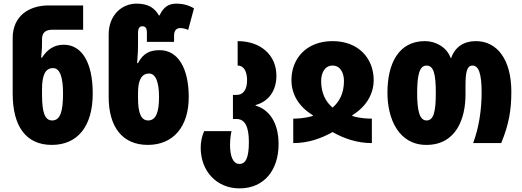

<svg xmlns="http://www.w3.org/2000/svg" viewBox="-20 -790 2881 1060"><path d="M266 10C408 10 492 -92 492 -274C492 -443 433 -543 332 -543C281 -543 242 -519 212 -472H207C212 -517 212 -537 212 -558V-574C212 -613 235 -626 271 -626H439V-760H248C143 -760 50 -704 50 -580V-274C50 -89 126 10 266 10ZM268 -125C228 -125 212 -168 212 -268V-297C212 -375 230 -414 273 -414C312 -414 328 -361 328 -274C328 -173 312 -125 268 -125Z M796 10C938 10 1022 -92 1022 -254C1022 -413 963 -513 862 -513C811 -513 772 -499 742 -442H737C741 -488 742 -517 742 -538V-607C742 -634 750 -645 766 -645C783 -645 791 -634 791 -610V-559H941V-593C941 -618 951 -635 975 -635C989 -635 1001 -632 1019 -625L1051 -744C1017 -764 983 -770 953 -770C910 -770 881 -749 861 -705H857C834 -746 798 -770 734 -770C651 -770 580 -705 580 -600V-254C580 -89 656 10 796 10ZM798 -125C758 -125 742 -168 742 -248V-277C742 -345 760 -384 803 -384C842 -384 858 -331 858 -254C858 -173 842 -125 798 -125Z M1302 250C1440 250 1518 147 1518 6C1518 -116 1464 -186 1391 -207V-210C1464 -230 1506 -290 1506 -372C1506 -487 1418 -563 1292 -563V-428C1329 -428 1344 -391 1344 -347C1344 -299 1326 -266 1285 -266H1266V-133H1286C1332 -133 1354 -91 1354 -6C1354 80 1337 115 1302 115C1267 115 1250 74 1250 10C1250 -16 1253 -43 1258 -66H1107C1094 -36 1088 -5 1088 25C1088 157 1178 250 1302 250Z M1599 0C1680 0 1753 -25 1816 -61C1879 -25 1952 0 2033 0V-135C2008 -135 1963 -137 1925 -150V-154C2002 -201 2043 -271 2043 -348C2043 -466 1961 -563 1816 -563C1671 -563 1589 -466 1589 -348C1589 -270 1629 -201 1707 -154V-150C1664 -137 1624 -135 1599 -135ZM1816 -196C1777 -229 1753 -277 1753 -343C1753 -384 1771 -428 1816 -428C1861 -428 1879 -384 1879 -343C1879 -277 1855 -229 1816 -196Z M2334 10C2499 10 2550 -136 2550 -268V-316C2550 -390 2557 -428 2589 -428C2623 -428 2639 -382 2639 -279C2639 -185 2624 -84 2592 0H2747C2790 -104 2803 -183 2803 -284C2803 -458 2727 -563 2607 -563C2541 -563 2492 -531 2471 -470H2468C2446 -531 2384 -563 2326 -563C2179 -563 2119 -437 2119 -278C2119 -132 2182 10 2334 10ZM2335 -125C2297 -125 2283 -177 2283 -276C2283 -380 2297 -428 2335 -428C2375 -428 2386 -379 2386 -277C2386 -176 2375 -125 2335 -125Z"/></svg>

Font: Noto Sans Georgian ExtraCondensed Black
Style: Regular
Weight: 900
Width: 2
Designer: Monotype Design Team, Akaki Razmadze
Foundry: Google LLC
Version: Version 2.005